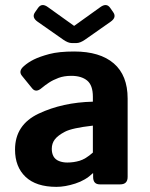

<svg xmlns="http://www.w3.org/2000/svg" viewBox="-20 -725 588 755"><path d="M127.9 -639.6Q103.5 -656.7 117.7 -676.8L129.9 -694.3Q144.5 -714.4 168 -697.3L271 -623.5H272L375 -697.3Q398.9 -714.4 413.1 -694.3L425.3 -676.8Q439.5 -656.7 415 -639.6L314 -568.8Q294.9 -555.7 280.8 -555.7H262.2Q248 -555.7 229 -568.8ZM39.1 -136.7Q39.1 -234.4 132.3 -278.3Q225.6 -322.3 345.2 -325.2V-344.7Q345.2 -389.6 322.8 -408.2Q300.3 -426.8 260.3 -426.8Q231.9 -426.8 210.2 -418.7Q188.5 -410.6 172.6 -400.1Q156.7 -389.6 144 -378.9Q121.6 -359.4 106.9 -377L66.4 -426.8Q51.3 -445.3 73.7 -464.8Q90.8 -480 113.5 -491.2Q136.2 -502.4 173.8 -512.5Q211.4 -522.5 271.5 -522.5Q373 -522.5 427.5 -475.6Q481.9 -428.7 481.9 -337.4V-29.3Q481.9 0 452.6 0H372.6Q346.2 0 346.2 -29.3V-43.9H345.2Q316.4 -16.1 276.1 -3.2Q235.8 9.8 202.1 9.8Q122.1 9.8 80.6 -29.5Q39.1 -68.8 39.1 -136.7ZM183.6 -139.6Q183.6 -122.6 190.4 -110.1Q197.3 -97.7 211.9 -91.8Q226.6 -85.9 244.6 -85.9Q269.5 -85.9 293 -92.8Q316.4 -99.6 345.2 -125V-231Q263.2 -221.7 235.4 -207Q207.5 -192.4 195.6 -176.8Q183.6 -161.1 183.6 -139.6Z"/></svg>

Font: Istok Web
Style: Bold
Weight: 700
Designer: Andrey V. Panov
Foundry: Andrey V. Panov
Version: Version 1.0.2g